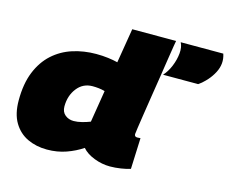

<svg xmlns="http://www.w3.org/2000/svg" viewBox="-104 -886 1242 1041"><g transform="rotate(15 517.0 -365.0)"><path d="M591 10Q546 10 502 -7Q458 -24 434 -52Q394 -25 344.5 -7.5Q295 10 237 10Q177 10 128 -13Q79 -36 50 -84.5Q21 -133 21 -209Q21 -302 48 -368.5Q75 -435 122 -477.5Q169 -520 231 -540Q293 -560 363 -560Q398 -560 429.5 -556Q461 -552 484 -546L516 -740H762Q762 -740 757 -711.5Q752 -683 745 -635.5Q738 -588 729 -531Q720 -474 711 -416.5Q702 -359 694.5 -310Q687 -261 682.5 -230Q678 -199 678 -195Q678 -180 694 -180Q704 -180 712 -181L705 -7Q685 0 652.5 5Q620 10 591 10ZM337 -177Q359 -177 384 -183.5Q409 -190 429 -198L458 -377Q442 -382 424 -384Q406 -386 389 -386Q335 -386 302 -343.5Q269 -301 269 -241Q269 -210 289 -193.5Q309 -177 337 -177ZM741 -545Q764 -570 779 -606.5Q794 -643 797.5 -679Q801 -715 788 -740H1027Q1045 -687 1017.5 -634.5Q990 -582 938 -545Z"/></g></svg>

Font: Georama Extended Black
Style: Italic
Weight: 900
Width: 7
Italic angle: -9°
Designer: Jean-Baptiste Levee
Foundry: Production Type
Version: Version 1.000